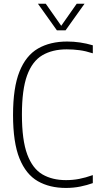

<svg xmlns="http://www.w3.org/2000/svg" viewBox="-20 -964 510 994"><path d="M321 9Q237 9 175.8 -26Q114.5 -61 81 -143.5Q47.5 -226 47.5 -369Q47.5 -510 80.8 -593.2Q114 -676.5 176.8 -712.8Q239.5 -749 328 -749Q394.5 -749 460.5 -729.5V-688Q423.5 -700 391.2 -704.2Q359 -708.5 325.5 -708.5Q251 -708.5 199 -677.8Q147 -647 120.2 -573.5Q93.5 -500 93.5 -371Q93.5 -238.5 121 -164.8Q148.5 -91 199.5 -61.2Q250.5 -31.5 321.5 -31.5Q357 -31.5 389.8 -37.8Q422.5 -44 460.5 -57.5V-16Q431.5 -5.5 396 1.8Q360.5 9 321 9ZM274.5 -807 176.5 -944.5H217L297 -830.5L377 -944.5H417.5L319.5 -807Z"/></svg>

Font: Encode Sans Condensed ExtraLight
Style: Regular
Weight: 200
Width: 3
Designer: Multiple Designers
Foundry: Impallari Type
Version: Version 3.000; ttfautohint (v1.8.3) -l 8 -r 50 -G 200 -x 14 